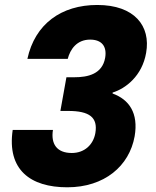

<svg xmlns="http://www.w3.org/2000/svg" viewBox="-20 -767 645 792"><path d="M93 -524.2H259.4C269.6 -563.5 296.6 -603.6 351.8 -603.6C398.6 -603.6 422.1 -576.9 413.7 -528.2C401.8 -461.8 343.4 -448.2 285.8 -448.3H254L229.1 -309.4H260.9C349.3 -309.4 384.1 -282.7 373.4 -218.4C365.1 -170.5 329 -135.9 276.2 -135.9C213.5 -135.9 189.3 -174.2 198.4 -231.1H32.4C8.1 -66.4 105.8 5.6 257.5 5.6C410.6 5.6 513.4 -81.9 535.4 -204.8C551.9 -301 512.3 -356.6 444.5 -381.2V-385.2C497.6 -401.5 566.3 -453.2 582.8 -549.1C602.4 -659.4 535.2 -746.5 381.2 -746.5C232.4 -746.5 124 -667.6 93 -524.2Z"/></svg>

Font: Poppins Devanagari Thin
Style: Italic
Weight: 100
Italic angle: -10°
Designer: Ninad Kale (Devanagari), Jonny Pinhorn (Latin)
Foundry: Indian Type Foundry
Version: 4.005